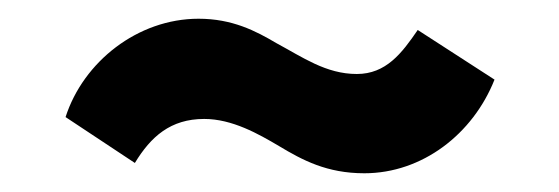

<svg xmlns="http://www.w3.org/2000/svg" viewBox="-20 -394 597 205"><path d="M369 -209C431 -209 485 -251 508 -309L426 -362C409 -337 392 -315 361 -315C328 -315 303 -333 275 -348C253 -361 228 -374 192 -374C127 -374 69 -328 50 -269L124 -220C141 -248 162 -267 198 -267C228 -267 256 -251 278 -238C303 -223 329 -209 369 -209Z"/></svg>

Font: Vanilla Cream
Style: Bold
Weight: 700
Designer: Jeremy Tribby, Jinavaṁso
Foundry: Tribby Type
Version: Version 1.422;Glyphs 3.1.2 (3151)